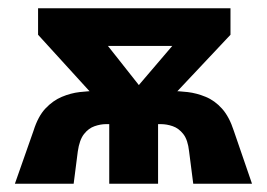

<svg xmlns="http://www.w3.org/2000/svg" viewBox="-20 -444 646 464"><path d="M275 -191 474 -424H537V-360L378 -191ZM16 0 61 -128Q72 -163 90 -182Q108 -201 129.5 -210Q151 -219 172.5 -221.5Q194 -224 212 -224H286V-144H236Q223 -144 208.5 -139Q194 -134 183 -120Q172 -106 168 -78L158 0ZM244 0V-238H362V0ZM226 -191 72 -360V-424H169L353 -191ZM447 0 437 -78Q434 -106 423 -120Q412 -134 397.5 -139Q383 -144 369 -144H320V-224H394Q412 -224 433.5 -221.5Q455 -219 477 -210Q499 -201 516.5 -181.5Q534 -162 545 -128L589 0ZM139 -333V-424H487L488 -333Z"/></svg>

Font: Ysabeau ExtraBold
Style: Regular
Weight: 800
Designer: Christian Thalmann (Catharsis Fonts)
Version: Version 2.002